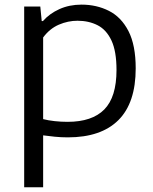

<svg xmlns="http://www.w3.org/2000/svg" viewBox="-20 -570 644 810"><path d="M82 220V-542.5H150L156 -481H161Q188.5 -512.5 230.5 -531.5Q272.5 -550.5 324 -550.5Q387.5 -550.5 439.5 -524.2Q491.5 -498 522 -438.8Q552.5 -379.5 552.5 -281.5Q552.5 -136 479.5 -63.2Q406.5 9.5 266 9.5Q238 9.5 211.2 6.8Q184.5 4 162 1V220ZM265 -56Q368.5 -56 420 -108.2Q471.5 -160.5 471.5 -274.5Q471.5 -354 450.2 -399.2Q429 -444.5 391.8 -463.5Q354.5 -482.5 307 -482.5Q267 -482.5 228.5 -466Q190 -449.5 162 -412V-67.5Q183 -62 210.2 -59Q237.5 -56 265 -56Z"/></svg>

Font: Encode Sans Semi Expanded
Style: Regular
Weight: 400
Width: 6
Designer: Multiple Designers
Foundry: Impallari Type
Version: Version 3.000; ttfautohint (v1.8.3) -l 8 -r 50 -G 200 -x 14 